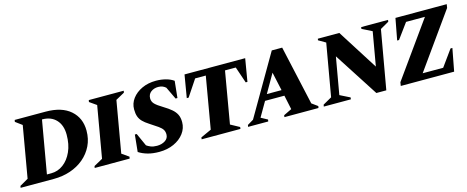

<svg xmlns="http://www.w3.org/2000/svg" viewBox="-64 -1081 3900 1602"><g transform="rotate(-15 1885.5 -280.5)"><path d="M-30 0 -27 -16 46 -58 123 -502 66 -544 69 -560H335Q475 -560 550 -494Q625 -428 625 -319Q625 -247 596.5 -188.5Q568 -130 517.5 -87.5Q467 -45 400.5 -22.5Q334 0 258 0ZM292 -505H290L211 -51H249Q306 -51 353 -86Q400 -121 428 -183.5Q456 -246 456 -329Q456 -411 412 -458Q368 -505 292 -505Z M610 0 613 -16 689 -58 766 -502 706 -544 709 -560H1011L1008 -544L932 -502L855 -58L915 -16L912 0Z M1167 10Q1111 10 1068 -2Q1025 -14 991 -36L1006 -183H1022L1072 -72Q1085 -62 1107 -53Q1129 -44 1161 -44Q1202 -44 1231.5 -63Q1261 -82 1261 -116Q1261 -140 1250.5 -157Q1240 -174 1214.5 -192Q1189 -210 1144 -239Q1111 -260 1091.5 -280Q1072 -300 1063 -325Q1054 -350 1054 -387Q1054 -438 1085 -479.5Q1116 -521 1169.5 -546Q1223 -571 1291 -571Q1335 -571 1375 -560.5Q1415 -550 1443 -530L1428 -385H1412L1361 -492Q1350 -502 1334.5 -509Q1319 -516 1296 -516Q1259 -516 1233 -496Q1207 -476 1207 -440Q1207 -413 1226.5 -392.5Q1246 -372 1296 -342Q1336 -318 1362 -295.5Q1388 -273 1401 -246.5Q1414 -220 1414 -181Q1414 -128 1381.5 -84.5Q1349 -41 1293 -15.5Q1237 10 1167 10Z M1534 0 1536 -16 1628 -58 1705 -505H1613L1519 -364H1503L1536 -560H2060L2027 -364H2012L1964 -505H1871L1794 -58L1871 -16L1869 0Z M1935 0 1938 -16 1990 -47 2291 -565H2381L2495 -53L2546 -16L2543 0H2249L2251 -16L2321 -50L2295 -173H2128L2055 -47L2112 -16L2109 0ZM2157 -224H2284L2249 -384Z M2589 0 2592 -16 2668 -59 2747 -511 2685 -547 2688 -560H2873L3095 -210L3146 -502L3060 -545L3062 -560H3294L3292 -545L3217 -502L3128 4H3042L2795 -379L2739 -59L2825 -16L2823 0Z M3254 0 3259 -31 3598 -505H3435L3339 -374H3323L3358 -560H3801L3796 -529L3458 -55H3635L3736 -195H3752L3715 0Z"/></g></svg>

Font: Spectral SC ExtraBold
Style: Italic
Weight: 800
Italic angle: -10°
Designer: Jean-Baptiste Levee
Foundry: Production Type
Version: Version 2.001